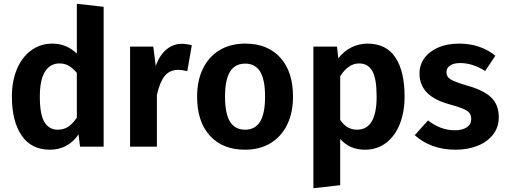

<svg xmlns="http://www.w3.org/2000/svg" viewBox="-20 -777 2685 1017"><path d="M529 -741V0H404L396 -65Q340 16 244 16Q146 16 94.5 -59.5Q43 -135 43 -265Q43 -347 69.5 -410.5Q96 -474 145 -510Q194 -546 258 -546Q332 -546 387 -493V-757ZM387 -154V-391Q366 -416 344.5 -428.5Q323 -441 295 -441Q246 -441 218.5 -398Q191 -355 191 -265Q191 -170 215.5 -130Q240 -90 286 -90Q317 -90 341 -105.5Q365 -121 387 -154Z M996 -537 972 -400Q944 -407 925 -407Q878 -407 852 -374Q826 -341 811 -274V0H669V-530H792L805 -427Q824 -483 860.5 -514Q897 -545 943 -545Q967 -545 996 -537Z M1532 -265Q1532 -181 1501.5 -117.5Q1471 -54 1413.5 -19Q1356 16 1278 16Q1159 16 1091.5 -58.5Q1024 -133 1024 -265Q1024 -349 1054.5 -412.5Q1085 -476 1142.5 -511Q1200 -546 1279 -546Q1398 -546 1465 -471.5Q1532 -397 1532 -265ZM1172 -265Q1172 -175 1198.5 -132.5Q1225 -90 1278 -90Q1331 -90 1357.5 -132.5Q1384 -175 1384 -265Q1384 -355 1358 -397.5Q1332 -440 1279 -440Q1225 -440 1198.5 -397.5Q1172 -355 1172 -265Z M2123 -266Q2123 -185 2098 -121Q2073 -57 2025.5 -20.5Q1978 16 1913 16Q1832 16 1782 -41V204L1640 220V-530H1765L1772 -468Q1802 -507 1842.5 -526.5Q1883 -546 1926 -546Q2026 -546 2074.5 -472.5Q2123 -399 2123 -266ZM1975 -265Q1975 -361 1952 -401Q1929 -441 1882 -441Q1852 -441 1826.5 -422.5Q1801 -404 1782 -373V-142Q1816 -90 1871 -90Q1975 -90 1975 -265Z M2604 -482 2550 -401Q2483 -443 2418 -443Q2383 -443 2364 -430Q2345 -417 2345 -395Q2345 -379 2353.5 -368Q2362 -357 2385.5 -347Q2409 -337 2456 -323Q2540 -300 2581 -261.5Q2622 -223 2622 -156Q2622 -103 2591.5 -64Q2561 -25 2509 -4.5Q2457 16 2393 16Q2326 16 2271 -4.5Q2216 -25 2177 -61L2247 -139Q2314 -87 2389 -87Q2429 -87 2452.5 -102.5Q2476 -118 2476 -145Q2476 -166 2467 -178Q2458 -190 2434 -200.5Q2410 -211 2359 -225Q2279 -247 2240.5 -287.5Q2202 -328 2202 -388Q2202 -433 2228 -469Q2254 -505 2301.5 -525.5Q2349 -546 2412 -546Q2524 -546 2604 -482Z"/></svg>

Font: Wolseley Sans SemiBold
Style: Regular
Weight: 600
Designer: Carrois Corporate & Edenspiekermann AG
Foundry: Carrois Corporate GbR & Edenspiekermann AG
Version: Version 4.202